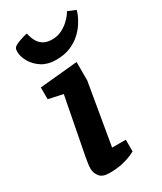

<svg xmlns="http://www.w3.org/2000/svg" viewBox="-187 -797 733 871"><g transform="rotate(-30 179.5 -361.5)"><path d="M117.6 6.4Q81.3 6.4 67 -12.8Q52.7 -31.9 52.7 -52.3Q52.7 -66.7 55.6 -84.2Q58.4 -101.8 60.2 -112.3L117.2 -407.8L41.9 -424V-485.6L240.1 -504.6V-407.9L185.6 -87.7H257.2V-26.2Q254.4 -24.2 237.1 -16.3Q219.8 -8.4 190 -1Q160.2 6.4 117.6 6.4ZM164.6 -559Q122.6 -559 92.2 -578.3Q61.9 -597.7 46 -625.9Q30.1 -654.1 30.1 -679.2Q30.1 -691.3 33.1 -696.5Q36.2 -701.7 41 -704.9Q46.4 -709.2 60.8 -714.9Q75.2 -720.6 90.2 -724.8Q105.2 -729.1 109.5 -729.1Q113.7 -706.6 123.7 -688.1Q133.7 -669.5 151.4 -658.8Q169.2 -648.2 196.1 -648.2Q223.7 -648.2 245.6 -659Q267.4 -669.8 282.9 -684.1Q298.4 -698.3 307.6 -710.7Q316.7 -723.2 317.9 -726.2L359 -708.9Q358 -704.2 351.8 -687.9Q345.5 -671.7 331.7 -649.7Q318 -627.8 296.1 -607.2Q274.3 -586.7 241.8 -572.8Q209.4 -559 164.6 -559Z"/></g></svg>

Font: Faustina Light
Style: Italic
Weight: 300
Italic angle: -8°
Designer: Alfonso Garcia
Foundry: http://www.omnibus-type.com
Version: Version 1.200